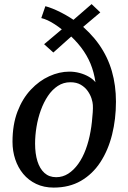

<svg xmlns="http://www.w3.org/2000/svg" viewBox="-20 -882 609 914"><path d="M235.5 11Q189 11 152.2 -6.5Q115.5 -24 90.5 -54.2Q65.5 -84.5 52.5 -123.8Q39.5 -163 39.5 -207Q39.5 -288.5 63.2 -350.8Q87 -413 126.8 -455.2Q166.5 -497.5 214.5 -519.2Q262.5 -541 310.5 -541Q335.5 -541 359.5 -534.5Q383.5 -528 403.2 -516.5Q423 -505 434.5 -490.5Q427.5 -538.5 410.8 -579Q394 -619.5 365.8 -656.5Q337.5 -693.5 295 -730L352 -737.5L234 -632L190 -671.5L309.5 -772L301.5 -718.5Q275.5 -743.5 240.8 -766.2Q206 -789 176.5 -796L196 -852.5Q228.5 -844 272 -821.8Q315.5 -799.5 354 -770.5L306 -767L416 -862.5L457.5 -823L341.5 -725L346.5 -778.5Q410.5 -728.5 451.8 -669.8Q493 -611 512.5 -543.2Q532 -475.5 532 -398Q532 -315 513.5 -241Q495 -167 458 -110.2Q421 -53.5 365.5 -21.2Q310 11 235.5 11ZM247.5 -38.5Q278.5 -38.5 304.8 -55.2Q331 -72 352.2 -101.5Q373.5 -131 388.2 -170.8Q403 -210.5 411 -256.5Q415 -278 417.5 -301.8Q420 -325.5 421.5 -347Q423 -368.5 422 -382.5Q421.5 -394.5 415.8 -412.8Q410 -431 397.5 -448.8Q385 -466.5 364.8 -478.5Q344.5 -490.5 315 -490.5Q282 -490.5 255 -472.8Q228 -455 208 -425Q188 -395 174.2 -357Q160.5 -319 153.8 -278Q147 -237 147 -198.5Q147 -150.5 158.2 -114.5Q169.5 -78.5 191.8 -58.5Q214 -38.5 247.5 -38.5Z"/></svg>

Font: Merriweather 20pt
Style: Italic
Weight: 400
Italic angle: -7.8°
Version: Version 2.101